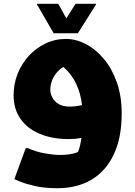

<svg xmlns="http://www.w3.org/2000/svg" viewBox="-20 -735 716 1016"><path d="M284 261Q214 261 163 249Q112 237 84 225Q56 213 56 213L116 49H128Q172 69 219.5 77Q267 85 296 85Q325 85 349 81.5Q373 78 393 69Q398 57 402.5 39Q407 21 411 -5Q379 1 344 1Q257 1 191 -26.5Q125 -54 88.5 -106Q52 -158 52 -231Q52 -291 73.5 -345Q95 -399 133 -440Q171 -481 221 -505Q271 -529 329 -529Q382 -529 434 -502Q486 -475 529 -424Q572 -373 598 -300Q624 -227 624 -135Q624 -5 581.5 83.5Q539 172 463 216.5Q387 261 284 261ZM246 -259Q246 -242 256 -221Q266 -200 288.5 -185.5Q311 -171 350 -171Q383 -171 414 -179Q407 -241 382.5 -292.5Q358 -344 315 -381Q282 -360 264 -327.5Q246 -295 246 -259ZM288 -715 331 -638 380 -715H488V-711L392 -559H264L176 -711V-715Z"/></svg>

Font: Kufam Black
Style: Italic
Weight: 900
Italic angle: -11°
Designer: Artur Schmal
Foundry: Original Type
Version: Version 1.301; ttfautohint (v1.8.3)